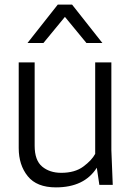

<svg xmlns="http://www.w3.org/2000/svg" viewBox="-20 -800 568 831"><path d="M222 11Q139 11 100 -37.5Q61 -86 61 -159V-530H130V-169Q130 -106 162.5 -79Q195 -52 245 -52Q304 -52 340.5 -79Q377 -106 392 -134V-530H462V-150L468 0H410L399 -74Q345 11 222 11ZM423 -614H354L261 -727L168 -614H99L230 -780H292Z"/></svg>

Font: Tanohe Sans
Style: Regular
Weight: 400
Designer: Village Type and Design LLC & Cristiano Sobral
Foundry: Cooper Hewitt Smithsonian Design Museum
Version: Version 1.00;September 29, 2021;FontCreator 13.0.0.2655 64-b